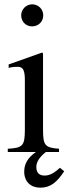

<svg xmlns="http://www.w3.org/2000/svg" viewBox="-20 -703 318 888"><path d="M180 -632C180 -660 158 -683 129 -683C101 -683 78 -660 78 -632C78 -603 100 -581 128 -581C158 -581 180 -603 180 -632ZM146 0C108 27 92 55 92 91C92 138 123 165 166 165C212 165 241 143 277 89L257 73C228 100 207 109 186 109C164 109 148 98 148 70C148 47 161 25 192 0H253V-15C187 -20 179 -31 179 -105V-456L175 -460L20 -405V-389C38 -394 53 -394 62 -394C87 -394 95 -378 95 -331V-104C95 -28 85 -19 16 -15V0Z"/></svg>

Font: XITS Math
Style: Regular
Weight: 400
Designer: MicroPress Inc., with final additions and corrections provided by Coen Hoffman, Elsevier (retired)
Version: Version 1.302